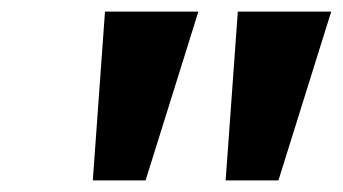

<svg xmlns="http://www.w3.org/2000/svg" viewBox="-20 -745 591 331"><path d="M369 -434 390 -725H551L460 -434ZM140 -434 161 -725H322L231 -434Z"/></svg>

Font: REM SemiBold
Style: Italic
Weight: 600
Italic angle: -11°
Designer: Octavio Pardo
Foundry: Ashler Design
Version: Version 1.005;gftools[0.9.28]